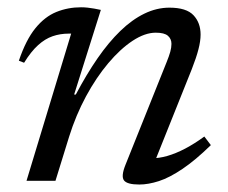

<svg xmlns="http://www.w3.org/2000/svg" viewBox="-20 -484 610 514"><path d="M44.5 -316 30.5 -321.5Q49.5 -377.5 74.8 -408.5Q100 -439.5 131 -452Q162 -464.5 197 -464.5Q206 -464.5 214.8 -463.5Q223.5 -462.5 232.2 -461Q241 -459.5 250 -457.5L178.5 -231H183Q211.5 -285 241.2 -328Q271 -371 302.2 -401.2Q333.5 -431.5 366.5 -447.5Q399.5 -463.5 433.5 -463.5Q479 -463.5 498 -443.2Q517 -423 517 -391.5Q517 -374 511.2 -351.8Q505.5 -329.5 493.5 -299L389 -38L386 -60.5Q405 -60 427.8 -66.5Q450.5 -73 475.8 -86.2Q501 -99.5 527 -118.5L544.5 -95.5Q503 -55 468.5 -31.8Q434 -8.5 405.5 0.8Q377 10 353 10Q320.5 10 312 -1Q303.5 -12 316 -43L426 -317.5Q432.5 -333.5 435.8 -345.2Q439 -357 439 -366.5Q439 -380 429.5 -388.2Q420 -396.5 397 -396.5Q368 -396.5 335 -374.8Q302 -353 269.8 -314.8Q237.5 -276.5 210.2 -226Q183 -175.5 165 -118L128.5 0H51L170.5 -394Q169 -394 167.2 -394Q165.5 -394 164 -394Q141 -394 120.8 -387Q100.5 -380 81.8 -363Q63 -346 44.5 -316Z"/></svg>

Font: Newsreader 14pt
Style: Italic
Weight: 400
Italic angle: -17°
Designer: Hugues Gentile
Foundry: Production Type
Version: Version 1.003